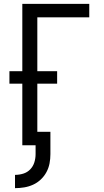

<svg xmlns="http://www.w3.org/2000/svg" viewBox="-20 -755 540 998"><path d="M58 223V154Q80 154 101 147.5Q122 141 137 125.5Q152 110 158.5 89Q165 68 165 46V0H96V-320H29V-385H96V-735H444V-665H174V-385H277V-320H174V-70H242V46Q242 71 237.5 94.5Q233 118 221.5 139.5Q210 161 192 178Q174 195 152 205Q130 215 106 219Q82 223 58 223Z"/></svg>

Font: Iosevka MaddieWtf
Style: Regular
Weight: 400
Monospace: yes
Designer: Belleve Invis
Foundry: Belleve Invis
Version: Version 31.3.0; ttfautohint (v1.8.3)